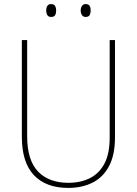

<svg xmlns="http://www.w3.org/2000/svg" viewBox="-20 -910 669 940"><path d="M543 -239Q543 -151 513.5 -96Q484 -41 432.5 -15.5Q381 10 314 10Q205 10 146 -52.5Q87 -115 87 -240V-714H113V-243Q113 -126 166 -70.5Q219 -15 315 -15Q375 -15 420.5 -38Q466 -61 491.5 -109.5Q517 -158 517 -236V-714H543ZM206 -859Q206 -871 211.5 -880.5Q217 -890 230 -890Q245 -890 250 -880.5Q255 -871 255 -859Q255 -845 250 -836Q245 -827 230 -827Q217 -827 211.5 -836.5Q206 -846 206 -859ZM375 -859Q375 -871 381 -880.5Q387 -890 399 -890Q414 -890 419 -881Q424 -872 424 -859Q424 -846 419 -836.5Q414 -827 399 -827Q387 -827 381 -836.5Q375 -846 375 -859Z"/></svg>

Font: Noto Sans Khmer SemiCondensed Thin
Style: Regular
Weight: 250
Width: 4
Designer: Danh Hong and the Monotype Design Team
Foundry: Monotype Imaging Inc.
Version: Version 2.004